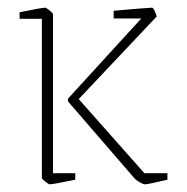

<svg xmlns="http://www.w3.org/2000/svg" viewBox="-20 -470 486 500"><path d="M89 -7V-421H31V-438Q89 -450 98 -450Q100 -450 109 -443Q118 -436 118 -433V-19H176V-2Q118 10 109 10Q107 10 98 3Q89 -4 89 -7ZM329 -7 157 -206V-213L348 -422H276V-442Q367 -450 376 -450Q379 -450 383 -441Q387 -432 388 -427L185 -212L356 -19H416V-2Q365 10 358 10Q353 10 343.5 4.5Q334 -1 329 -7Z"/></svg>

Font: Grenze Thin
Style: Regular
Weight: 250
Designer: Renata Polastri
Foundry: Omnibus-Type
Version: Version 1.002; ttfautohint (v1.8)